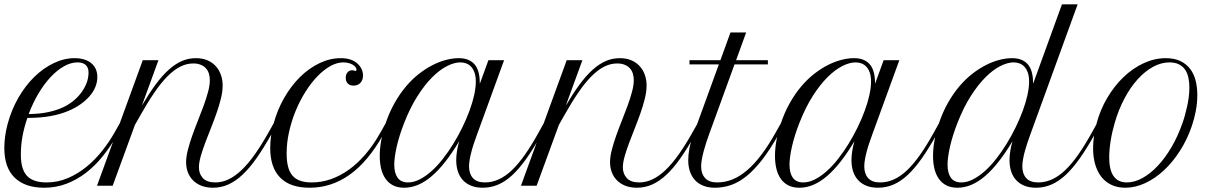

<svg xmlns="http://www.w3.org/2000/svg" viewBox="-37 -856 5675 885"><path d="M167 9.3Q78.6 9.3 30.8 -36.9Q-17.1 -83 -17.1 -174.3Q-17.1 -199.2 -13.4 -227.1Q-9.8 -254.9 -2 -284.2Q15.6 -349.6 47.6 -405.3Q79.6 -460.9 121.1 -501.5Q162.6 -542 210.4 -564.9Q258.3 -587.9 306.6 -587.9Q355.5 -587.9 383.5 -564.9Q411.6 -542 411.6 -500.5Q411.6 -477.1 402.3 -454.6Q393.1 -432.1 375.5 -412.1Q357.9 -392.1 333.3 -374.8Q308.6 -357.4 277.8 -344.7Q239.7 -328.6 193.8 -320.6Q147.9 -312.5 89.4 -312.5Q75.2 -272.9 67.1 -230.2Q59.1 -187.5 59.1 -143.1Q59.1 -75.2 87.6 -45.2Q116.2 -15.1 177.7 -15.1Q229 -15.1 275.4 -34.9Q321.8 -54.7 361.3 -86.9Q400.9 -119.1 433.6 -160.4Q466.3 -201.7 490.7 -244.6L516.1 -289.6L529.3 -280.3L503.9 -235.4Q473.6 -182.1 437.7 -137.2Q401.9 -92.3 359.6 -59.8Q317.4 -27.3 269.3 -9Q221.2 9.3 167 9.3ZM320.3 -568.4Q289.6 -568.4 257.6 -550.3Q225.6 -532.2 195.8 -500.2Q166 -468.3 140.1 -424.8Q114.3 -381.3 95.2 -330.1Q148.9 -331.1 187 -339.6Q225.1 -348.1 253.4 -361.3Q275.9 -371.6 297.1 -387.9Q318.4 -404.3 334.7 -425.3Q351.1 -446.3 361.1 -470.7Q371.1 -495.1 371.1 -521.5Q371.1 -534.7 367.2 -543.5Q363.3 -552.2 356.4 -557.9Q349.6 -563.5 340.3 -565.9Q331.1 -568.4 320.3 -568.4Z M621.1 -578.6H693.4L616.7 -368.7Q649.4 -424.3 679.7 -465.6Q710 -506.8 740 -533.9Q770 -561 800.8 -574.5Q831.5 -587.9 865.7 -587.9Q896.5 -587.9 919.4 -577.9Q942.4 -567.9 958 -550.5Q973.6 -533.2 981.4 -510.3Q989.3 -487.3 989.3 -461.9Q989.3 -434.1 981.2 -401.4Q973.1 -368.7 960.9 -334Q948.7 -299.3 934.6 -263.9Q920.4 -228.5 908.2 -195.8Q896 -163.1 887.9 -134.5Q879.9 -106 879.9 -84.5Q879.9 -54.7 898.2 -34.9Q916.5 -15.1 955.6 -15.1Q986.8 -15.1 1016.8 -29.5Q1046.9 -43.9 1076.9 -72.5Q1106.9 -101.1 1137.5 -144.3Q1168 -187.5 1200.2 -244.6L1225.6 -289.6L1238.8 -280.3L1213.4 -235.4Q1178.2 -173.8 1146 -127.7Q1113.8 -81.5 1081.5 -51.3Q1049.3 -21 1015.9 -5.9Q982.4 9.3 944.8 9.3Q914.1 9.3 890.9 0Q867.7 -9.3 852.1 -25.4Q836.4 -41.5 828.6 -62.7Q820.8 -84 820.8 -107.9Q820.8 -133.3 828.9 -164.8Q836.9 -196.3 849.1 -230.7Q861.3 -265.1 875.5 -300.5Q889.6 -335.9 901.9 -369.4Q914.1 -402.8 922.1 -432.9Q930.2 -462.9 930.2 -486.3Q930.2 -502.9 925.8 -517.1Q921.4 -531.2 911.9 -541.5Q902.3 -551.8 887.9 -557.6Q873.5 -563.5 853.5 -563.5Q822.8 -563.5 793.5 -548.6Q764.2 -533.7 734.6 -503.9Q705.1 -474.1 674.6 -429.4Q644 -384.8 610.4 -325.2L585 -280.3L482.4 0H410.2Z M1592.3 -461.4Q1575.7 -461.4 1566.2 -470.9Q1556.6 -480.5 1556.6 -497.1Q1556.6 -512.7 1564.9 -522.5Q1573.2 -532.2 1586.9 -532.2Q1591.8 -532.2 1596.2 -530.3Q1598.6 -529.3 1599.6 -529.1Q1600.6 -528.8 1601.6 -528.8Q1606 -528.8 1606 -535.2Q1606 -541.5 1601.1 -547.6Q1596.2 -553.7 1587.9 -558.3Q1579.6 -563 1568.6 -565.7Q1557.6 -568.4 1545.9 -568.4Q1515.6 -568.4 1484.6 -550.8Q1453.6 -533.2 1424.6 -502.7Q1395.5 -472.2 1369.9 -431.2Q1344.2 -390.1 1325.2 -343.5Q1306.2 -296.9 1295.2 -247.1Q1284.2 -197.3 1284.2 -149.4Q1284.2 -113.3 1290.8 -87.9Q1297.4 -62.5 1311.3 -46.4Q1325.2 -30.3 1347.2 -22.7Q1369.1 -15.1 1399.9 -15.1Q1445.3 -15.1 1488.5 -30.3Q1531.7 -45.4 1572 -74.5Q1612.3 -103.5 1648.7 -146.2Q1685.1 -189 1716.3 -244.6L1741.7 -289.6L1754.9 -280.3L1729.5 -235.4Q1659.7 -111.3 1575.2 -51Q1490.7 9.3 1390.6 9.3Q1299.8 9.3 1254.2 -37.6Q1208.5 -84.5 1208.5 -173.8Q1208.5 -200.2 1212.4 -228Q1216.3 -255.9 1223.6 -284.2Q1241.2 -349.6 1273.2 -405.3Q1305.2 -460.9 1346.4 -501.5Q1387.7 -542 1435.8 -564.9Q1483.9 -587.9 1533.7 -587.9Q1585.9 -587.9 1613.3 -560.5Q1624.5 -549.3 1630.4 -535.9Q1636.2 -522.5 1636.2 -508.3Q1636.2 -486.8 1624.3 -474.1Q1612.3 -461.4 1592.3 -461.4Z M1739.7 -285.2Q1757.3 -337.9 1781.7 -381.1Q1806.2 -424.3 1834.7 -458Q1863.3 -491.7 1894.8 -516.1Q1926.3 -540.5 1957.8 -556.4Q1989.3 -572.3 2019.8 -580.1Q2050.3 -587.9 2077.1 -587.9Q2105 -587.9 2123.5 -579.3Q2142.1 -570.8 2153.6 -555.4Q2165 -540 2169.9 -518.3Q2174.8 -496.6 2174.8 -470.2L2214.4 -578.6H2286.6L2162.1 -236.8Q2155.3 -217.8 2148.4 -198Q2141.6 -178.2 2136.5 -158.9Q2131.3 -139.6 2128.2 -121.8Q2125 -104 2125 -88.9Q2125 -55.2 2142.8 -35.2Q2160.6 -15.1 2198.2 -15.1Q2231 -15.1 2261.7 -29.1Q2292.5 -43 2322.5 -71.5Q2352.5 -100.1 2382.8 -143.3Q2413.1 -186.5 2445.3 -244.6L2470.2 -289.6L2483.4 -280.3L2458 -235.4Q2422.4 -171.9 2389.9 -125.7Q2357.4 -79.6 2325.2 -49.6Q2293 -19.5 2259.3 -5.1Q2225.6 9.3 2187.5 9.3Q2157.7 9.3 2135 0.2Q2112.3 -8.8 2096.9 -25.4Q2081.5 -42 2073.7 -65.4Q2065.9 -88.9 2065.9 -117.7Q2065.9 -136.7 2069.3 -158.9Q2072.8 -181.2 2079.6 -205.1Q2015.6 -97.7 1953.1 -44.2Q1890.6 9.3 1826.2 9.3Q1795.9 9.3 1774.7 -1.7Q1753.4 -12.7 1739.7 -32.5Q1726.1 -52.2 1719.7 -78.9Q1713.4 -105.5 1713.4 -137.2Q1713.4 -171.4 1720.2 -209.2Q1727.1 -247.1 1739.7 -285.2ZM1843.8 -15.1Q1870.1 -15.1 1897.5 -29.1Q1924.8 -43 1951.9 -67.1Q1979 -91.3 2004.4 -123.8Q2029.8 -156.2 2052.5 -193.1Q2075.2 -230 2094.2 -269Q2113.3 -308.1 2127.2 -345.9Q2141.1 -383.8 2148.7 -418.2Q2156.2 -452.6 2156.2 -480Q2156.2 -504.9 2150.1 -521.7Q2144 -538.6 2134 -549.1Q2124 -559.6 2111.1 -564Q2098.1 -568.4 2084.5 -568.4Q2057.1 -568.4 2023.7 -551.5Q1990.2 -534.7 1955.6 -500.2Q1920.9 -465.8 1887.5 -413.3Q1854 -360.8 1826.2 -290Q1803.2 -231 1791.7 -180.7Q1780.3 -130.4 1780.3 -96.7Q1780.3 -58.6 1795.7 -36.9Q1811 -15.1 1843.8 -15.1Z M2575.2 -578.6H2647.5L2570.8 -368.7Q2603.5 -424.3 2633.8 -465.6Q2664.1 -506.8 2694.1 -533.9Q2724.1 -561 2754.9 -574.5Q2785.6 -587.9 2819.8 -587.9Q2850.6 -587.9 2873.5 -577.9Q2896.5 -567.9 2912.1 -550.5Q2927.7 -533.2 2935.5 -510.3Q2943.4 -487.3 2943.4 -461.9Q2943.4 -434.1 2935.3 -401.4Q2927.2 -368.7 2915 -334Q2902.8 -299.3 2888.7 -263.9Q2874.5 -228.5 2862.3 -195.8Q2850.1 -163.1 2842 -134.5Q2834 -106 2834 -84.5Q2834 -54.7 2852.3 -34.9Q2870.6 -15.1 2909.7 -15.1Q2940.9 -15.1 2970.9 -29.5Q3001 -43.9 3031 -72.5Q3061 -101.1 3091.6 -144.3Q3122.1 -187.5 3154.3 -244.6L3179.7 -289.6L3192.9 -280.3L3167.5 -235.4Q3132.3 -173.8 3100.1 -127.7Q3067.9 -81.5 3035.6 -51.3Q3003.4 -21 2970 -5.9Q2936.5 9.3 2898.9 9.3Q2868.2 9.3 2845 0Q2821.8 -9.3 2806.2 -25.4Q2790.5 -41.5 2782.7 -62.7Q2774.9 -84 2774.9 -107.9Q2774.9 -133.3 2783 -164.8Q2791 -196.3 2803.2 -230.7Q2815.4 -265.1 2829.6 -300.5Q2843.8 -335.9 2856 -369.4Q2868.2 -402.8 2876.2 -432.9Q2884.3 -462.9 2884.3 -486.3Q2884.3 -502.9 2879.9 -517.1Q2875.5 -531.2 2866 -541.5Q2856.4 -551.8 2842 -557.6Q2827.6 -563.5 2807.6 -563.5Q2776.9 -563.5 2747.6 -548.6Q2718.3 -533.7 2688.7 -503.9Q2659.2 -474.1 2628.7 -429.4Q2598.1 -384.8 2564.5 -325.2L2539.1 -280.3L2436.5 0H2364.3Z M3141.1 -578.6H3283.7L3330.1 -706.5H3402.3L3356 -578.6H3502.4V-559.1H3348.6L3231.4 -236.8Q3224.6 -217.8 3218 -197.8Q3211.4 -177.7 3206.3 -158.4Q3201.2 -139.2 3198 -121.3Q3194.8 -103.5 3194.8 -88.9Q3194.8 -55.2 3213.1 -35.2Q3231.4 -15.1 3268.6 -15.1Q3304.7 -15.1 3338.9 -28.8Q3373 -42.5 3406.2 -70.8Q3439.5 -99.1 3472.2 -142.3Q3504.9 -185.5 3538.1 -244.6L3563.5 -289.6L3576.7 -280.3L3551.3 -235.4Q3512.7 -167 3476.6 -120.4Q3440.4 -73.7 3405 -44.9Q3369.6 -16.1 3333.3 -3.4Q3296.9 9.3 3257.8 9.3Q3228 9.3 3205.1 0.2Q3182.1 -8.8 3166.7 -25.4Q3151.4 -42 3143.3 -65.4Q3135.3 -88.9 3135.3 -117.7Q3135.3 -143.1 3141.1 -173.3Q3147 -203.6 3159.2 -236.8L3276.4 -559.1H3141.1Z M3561.5 -285.2Q3579.1 -337.9 3603.5 -381.1Q3627.9 -424.3 3656.5 -458Q3685.1 -491.7 3716.6 -516.1Q3748 -540.5 3779.5 -556.4Q3811 -572.3 3841.6 -580.1Q3872.1 -587.9 3898.9 -587.9Q3926.8 -587.9 3945.3 -579.3Q3963.9 -570.8 3975.3 -555.4Q3986.8 -540 3991.7 -518.3Q3996.6 -496.6 3996.6 -470.2L4036.1 -578.6H4108.4L3983.9 -236.8Q3977.1 -217.8 3970.2 -198Q3963.4 -178.2 3958.3 -158.9Q3953.1 -139.6 3950 -121.8Q3946.8 -104 3946.8 -88.9Q3946.8 -55.2 3964.6 -35.2Q3982.4 -15.1 4020 -15.1Q4052.7 -15.1 4083.5 -29.1Q4114.3 -43 4144.3 -71.5Q4174.3 -100.1 4204.6 -143.3Q4234.9 -186.5 4267.1 -244.6L4292 -289.6L4305.2 -280.3L4279.8 -235.4Q4244.1 -171.9 4211.7 -125.7Q4179.2 -79.6 4147 -49.6Q4114.7 -19.5 4081.1 -5.1Q4047.4 9.3 4009.3 9.3Q3979.5 9.3 3956.8 0.2Q3934.1 -8.8 3918.7 -25.4Q3903.3 -42 3895.5 -65.4Q3887.7 -88.9 3887.7 -117.7Q3887.7 -136.7 3891.1 -158.9Q3894.5 -181.2 3901.4 -205.1Q3837.4 -97.7 3774.9 -44.2Q3712.4 9.3 3647.9 9.3Q3617.7 9.3 3596.4 -1.7Q3575.2 -12.7 3561.5 -32.5Q3547.9 -52.2 3541.5 -78.9Q3535.2 -105.5 3535.2 -137.2Q3535.2 -171.4 3542 -209.2Q3548.8 -247.1 3561.5 -285.2ZM3665.5 -15.1Q3691.9 -15.1 3719.2 -29.1Q3746.6 -43 3773.7 -67.1Q3800.8 -91.3 3826.2 -123.8Q3851.6 -156.2 3874.3 -193.1Q3897 -230 3916 -269Q3935.1 -308.1 3949 -345.9Q3962.9 -383.8 3970.5 -418.2Q3978 -452.6 3978 -480Q3978 -504.9 3971.9 -521.7Q3965.8 -538.6 3955.8 -549.1Q3945.8 -559.6 3932.9 -564Q3919.9 -568.4 3906.2 -568.4Q3878.9 -568.4 3845.5 -551.5Q3812 -534.7 3777.3 -500.2Q3742.7 -465.8 3709.2 -413.3Q3675.8 -360.8 3647.9 -290Q3625 -231 3613.5 -180.7Q3602.1 -130.4 3602.1 -96.7Q3602.1 -58.6 3617.4 -36.9Q3632.8 -15.1 3665.5 -15.1Z M4290 -285.2Q4307.6 -337.9 4332 -381.1Q4356.4 -424.3 4385 -458Q4413.6 -491.7 4445.1 -516.1Q4476.6 -540.5 4508.1 -556.4Q4539.6 -572.3 4570.1 -580.1Q4600.6 -587.9 4627.4 -587.9Q4655.3 -587.9 4673.8 -579.3Q4692.4 -570.8 4703.9 -555.4Q4715.3 -540 4720.2 -518.3Q4725.1 -496.6 4725.1 -470.2L4857.9 -835.9H4930.2L4712.4 -236.8Q4705.6 -217.8 4698.7 -197.8Q4691.9 -177.7 4686.8 -158.7Q4681.6 -139.6 4678.5 -121.8Q4675.3 -104 4675.3 -88.9Q4675.3 -55.2 4693.1 -35.2Q4710.9 -15.1 4748.5 -15.1Q4781.2 -15.1 4812 -29.1Q4842.8 -43 4872.8 -71.5Q4902.8 -100.1 4933.1 -143.3Q4963.4 -186.5 4995.6 -244.6L5020.5 -289.6L5033.7 -280.3L5008.3 -235.4Q4972.7 -172.4 4940.2 -126.2Q4907.7 -80.1 4875.5 -50Q4843.3 -20 4809.6 -5.4Q4775.9 9.3 4737.8 9.3Q4708 9.3 4685.3 0.2Q4662.6 -8.8 4647.2 -25.4Q4631.8 -42 4624 -65.4Q4616.2 -88.9 4616.2 -117.7Q4616.2 -136.7 4619.6 -158.9Q4623 -181.2 4629.9 -205.1Q4565.9 -97.7 4503.4 -44.2Q4440.9 9.3 4376.5 9.3Q4346.2 9.3 4325 -1.7Q4303.7 -12.7 4290 -32.5Q4276.4 -52.2 4270 -78.9Q4263.7 -105.5 4263.7 -137.2Q4263.7 -171.4 4270.5 -209.2Q4277.3 -247.1 4290 -285.2ZM4394 -15.1Q4420.4 -15.1 4447.8 -29.1Q4475.1 -43 4502.2 -67.1Q4529.3 -91.3 4554.7 -123.8Q4580.1 -156.2 4602.8 -193.1Q4625.5 -230 4644.5 -269Q4663.6 -308.1 4677.5 -345.9Q4691.4 -383.8 4699 -418.2Q4706.5 -452.6 4706.5 -480Q4706.5 -504.9 4700.4 -521.7Q4694.3 -538.6 4684.3 -549.1Q4674.3 -559.6 4661.4 -564Q4648.4 -568.4 4634.8 -568.4Q4607.4 -568.4 4574 -551.5Q4540.5 -534.7 4505.9 -500.2Q4471.2 -465.8 4437.7 -413.3Q4404.3 -360.8 4376.5 -290Q4353.5 -231 4342 -180.7Q4330.6 -130.4 4330.6 -96.7Q4330.6 -58.6 4345.9 -36.9Q4361.3 -15.1 4394 -15.1Z M5016.6 -283.7Q5033.7 -349.1 5066.7 -404.8Q5099.6 -460.4 5142.3 -501.2Q5185.1 -542 5235.1 -564.9Q5285.2 -587.9 5335.9 -587.9Q5377 -587.9 5405 -574Q5433.1 -560.1 5450.2 -536.6Q5467.3 -513.2 5474.6 -482.4Q5481.9 -451.7 5481.9 -418Q5481.9 -381.3 5474.9 -344.7Q5467.8 -308.1 5456.5 -274.9Q5435.5 -213.4 5402.3 -161.4Q5369.1 -109.4 5328.4 -71.3Q5287.6 -33.2 5241.7 -12Q5195.8 9.3 5149.9 9.3Q5115.2 9.3 5087.6 -3.2Q5060.1 -15.6 5041 -39.1Q5022 -62.5 5011.7 -96.4Q5001.5 -130.4 5001.5 -172.9Q5001.5 -199.7 5005.4 -227.8Q5009.3 -255.9 5016.6 -283.7ZM5157.2 -15.1Q5192.4 -15.1 5228.8 -35.2Q5265.1 -55.2 5299.1 -91.1Q5333 -127 5362.3 -176.8Q5391.6 -226.6 5412.6 -286.1Q5418.5 -302.2 5424.1 -322.3Q5429.7 -342.3 5434.6 -364Q5439.5 -385.7 5442.4 -408.4Q5445.3 -431.2 5445.3 -452.6Q5445.3 -476.1 5440.9 -497.3Q5436.5 -518.6 5426 -534.2Q5415.5 -549.8 5397.7 -559.1Q5379.9 -568.4 5353.5 -568.4Q5315.4 -568.4 5278.1 -548.1Q5240.7 -527.8 5207.3 -491Q5173.8 -454.1 5146.5 -402.8Q5119.1 -351.6 5101.1 -289.6Q5088.9 -248 5082.3 -206.3Q5075.7 -164.6 5075.7 -130.4Q5075.7 -15.1 5157.2 -15.1Z"/></svg>

Font: Petit Formal Script
Style: Regular
Weight: 400
Version: Version 1.001; ttfautohint (v0.8) -G 200 -r 50